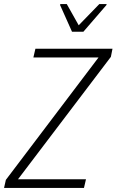

<svg xmlns="http://www.w3.org/2000/svg" viewBox="-37 -929 576 949"><path d="M-17 0 -8 -40 450 -645H128L138 -688H519L511 -648L52 -43H388L378 0ZM319 -772 260 -904 261 -909H293L352 -804L454 -909H490L489 -904L375 -772Z"/></svg>

Font: Saira SemiCondensed ExtraLight
Style: Italic
Weight: 250
Width: 4
Italic angle: -12°
Designer: Hector Gatti with collaboration of the Omnibus-Type team
Foundry: Omnibus-Type
Version: Version 1.101